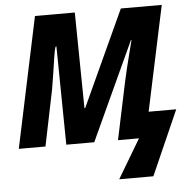

<svg xmlns="http://www.w3.org/2000/svg" viewBox="-60 -774 1045 1047"><g transform="rotate(-5 462.0 -250.5)"><path d="M550 213H737L893 -140H742L864 -714H640L399 -190H395L388 -714H170L19 0H165L228 -307Q234 -340 241.5 -390Q249 -440 255.5 -483Q262 -526 268 -538H272L279 0H432L680 -538H683Q678 -516 661 -451Q644 -386 628 -313L562 0H677Z"/></g></svg>

Font: Noto Sans Display Extra
Style: Italic
Weight: 800
Italic angle: -12°
Designer: Monotype Design Team
Foundry: Monotype Imaging Inc.
Version: Version 1.900